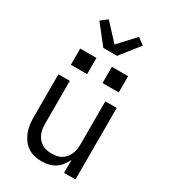

<svg xmlns="http://www.w3.org/2000/svg" viewBox="-234 -1089 1067 1209"><g transform="rotate(30 300.0 -485.0)"><path d="M268 8Q242 8 215.5 1.5Q189 -5 167 -20Q145 -35 129 -57.5Q113 -80 104 -105Q95 -130 91.5 -156.5Q88 -183 88 -210V-520H171V-210Q171 -192 173.5 -173.5Q176 -155 183 -138Q190 -121 202 -106.5Q214 -92 229.5 -82.5Q245 -73 263.5 -69.5Q282 -66 300 -66Q318 -66 336.5 -69.5Q355 -73 370.5 -82.5Q386 -92 398 -106.5Q410 -121 417 -138Q424 -155 426.5 -173.5Q429 -192 429 -210V-520H512V0H429V-96Q419 -72 403 -51.5Q387 -31 366 -17.5Q345 -4 319.5 2Q294 8 268 8ZM356 -611V-729H474V-611ZM126 -611V-729H244V-611ZM250 -805 142 -942 190 -978 300 -859 410 -978 458 -942 350 -805Z"/></g></svg>

Font: Nova
Style: Regular
Weight: 400
Monospace: yes
Designer: Belleve Invis
Foundry: Belleve Invis
Version: Version 24.1.4; ttfautohint (v1.8.4)